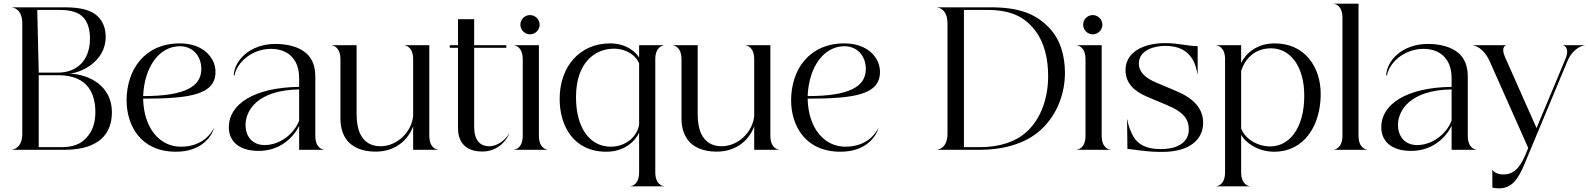

<svg xmlns="http://www.w3.org/2000/svg" viewBox="-20 -820 8694 1051"><path d="M558.5 -618C558.5 -665 544 -703 513 -732.5C478 -765 421 -780 332.5 -780H47.5V-778.5C52.5 -778.5 102 -771 102 -691.5V-88.5C102 -9 52.5 -1.5 47.5 -1.5V0H331.5C391 0 450.5 -9.5 490.5 -30.5C558 -63 592.5 -123 592.5 -206C592.5 -347 471.5 -415 356 -417C411.5 -417.5 558.5 -476.5 558.5 -618ZM316 -14.5H192V-408.5H297.5C469.5 -408.5 502 -297 502 -205C502 -140.5 482 -97 453 -66C422.5 -32 381.5 -14.5 316 -14.5ZM297.5 -422.5H192L184 -765.5H311.5C366.5 -765.5 414 -752.5 440 -720.5C460 -696 472.5 -659.5 472.5 -609C472.5 -486.5 398 -422.5 297.5 -422.5Z M943.5 10.5C1083 10.5 1137.5 -73 1151 -117L1150 -117.5C1131 -80 1079 -17 970.5 -17C853.5 -17 767 -118.5 763.5 -280C1024.5 -280 1159.5 -303 1159.5 -426.5C1159.5 -503 1094 -582.5 964.5 -582.5C771 -582.5 673 -438 673 -270.5C673 -139.5 744.5 10.5 943.5 10.5ZM763.5 -294C770.5 -457.5 854 -567 965 -567C1035.5 -567 1082 -513 1082 -442.5C1082 -347 994.5 -294 763.5 -294Z M1463.5 -552.5C1517 -552.5 1563 -533.5 1589.5 -494C1608 -468.5 1617.5 -434 1617.5 -388.5V-344.5C1367.5 -341 1232.5 -248 1232.5 -124C1232.5 -54 1279.5 6 1396.5 6C1505.5 6 1582.5 -59.5 1617.5 -131.5V0H1753V-1C1748.5 -1 1706 -7.5 1706 -77V-401.5C1706 -458 1689 -500 1656 -529C1614 -565.5 1549.5 -579.5 1488 -579.5C1345.5 -579.5 1263.5 -487 1259.5 -409L1263.5 -405.5C1275 -477 1358.5 -552.5 1463.5 -552.5ZM1324 -135.5C1324 -214.5 1388.5 -327 1617.5 -330.5V-160.5C1596.5 -100 1523 -26 1428.5 -26C1357 -26 1324 -79 1324 -135.5Z M2036 10C2149.5 10 2217 -59.5 2241.5 -129V0H2377V-1C2372.5 -1 2330 -7.5 2330 -77V-572.5H2194.5V-571.5C2199 -571.5 2241.5 -565 2241.5 -495.5V-184C2232.5 -97 2154 -19.5 2063 -19.5C2009.5 -19.5 1972.5 -43.5 1951 -88.5C1938 -117 1932 -153.5 1932 -196V-572.5H1796.5V-571.5C1801 -571.5 1843.5 -565 1843.5 -495.5V-170.5C1843.5 -127 1854.5 -88 1874 -60C1906 -12.5 1964.5 10 2036 10Z M2575.5 -126.5V-558.5H2751.5V-572.5H2575.5V-715H2487V-572.5H2442V-558.5H2487V-120C2487 -16.5 2556.5 9.5 2620 9.5C2710.5 9.5 2756 -58.5 2767 -87.5H2765.5C2752.5 -62.5 2709 -18.5 2655.5 -19.5C2606.5 -20.5 2575.5 -54 2575.5 -126.5Z M2841.5 -495.5V-77C2841.5 -7.5 2799 -1 2794.5 -1V0H2977V-1C2972.5 -1 2930 -7.5 2930 -77V-572.5H2794.5V-571.5C2799 -571.5 2841.5 -565 2841.5 -495.5ZM2881 -632C2910 -632 2934 -656 2934 -685C2934 -713.5 2910 -737.5 2881 -737.5C2852.5 -737.5 2828.5 -713.5 2828.5 -685C2828.5 -656 2852.5 -632 2881 -632Z M3299 10.5C3396.5 10.5 3454.5 -44 3478.5 -93.5V123C3478.5 192.5 3436 199 3431.5 199V200H3614V199C3609.5 199 3567 192.5 3567 123V-495.5C3567 -565 3609.5 -571.5 3614 -571.5V-572.5H3478.5V-504.5C3464.5 -530.5 3412 -582.5 3319.5 -582.5C3153.5 -582.5 3043.5 -455.5 3043.5 -278.5C3043.5 -130 3120 10.5 3299 10.5ZM3133 -288.5C3133 -476 3235.5 -553.5 3341 -553.5C3407.5 -553.5 3461 -517.5 3478.5 -472.5V-138.5C3468 -70.5 3403.5 -17 3323.5 -17C3207 -17 3133 -121.5 3133 -288.5Z M3903 10C4016.5 10 4084 -59.5 4108.5 -129V0H4244V-1C4239.5 -1 4197 -7.5 4197 -77V-572.5H4061.5V-571.5C4066 -571.5 4108.5 -565 4108.5 -495.5V-184C4099.5 -97 4021 -19.5 3930 -19.5C3876.5 -19.5 3839.5 -43.5 3818 -88.5C3805 -117 3799 -153.5 3799 -196V-572.5H3663.5V-571.5C3668 -571.5 3710.5 -565 3710.5 -495.5V-170.5C3710.5 -127 3721.5 -88 3741 -60C3773 -12.5 3831.5 10 3903 10Z M4581 10.5C4720.5 10.5 4775 -73 4788.5 -117L4787.5 -117.5C4768.5 -80 4716.5 -17 4608 -17C4491 -17 4404.5 -118.5 4401 -280C4662 -280 4797 -303 4797 -426.5C4797 -503 4731.5 -582.5 4602 -582.5C4408.5 -582.5 4310.5 -438 4310.5 -270.5C4310.5 -139.5 4382 10.5 4581 10.5ZM4401 -294C4408 -457.5 4491.5 -567 4602.5 -567C4673 -567 4719.5 -513 4719.5 -442.5C4719.5 -347 4632 -294 4401 -294Z M5112 0H5340C5496 0 5607.5 -44.5 5678.5 -110.5C5772 -196 5809.5 -317 5809.5 -421C5809.5 -517 5783 -605 5723.5 -667.5C5652.5 -742.5 5561.5 -780 5402 -780H5112V-778.5C5117 -778.5 5166.5 -771 5166.5 -691.5V-88.5C5166.5 -9 5117 -1.5 5112 -1.5ZM5256.5 -14.5V-765.5H5387.5C5524 -765.5 5596.5 -720 5649 -649.5C5698.5 -583 5717.5 -494.5 5717.5 -403C5717.5 -290 5682 -174 5600.5 -99C5544 -47 5457.5 -14.5 5343.5 -14.5Z M5922 -495.5V-77C5922 -7.5 5879.5 -1 5875 -1V0H6057.5V-1C6053 -1 6010.5 -7.5 6010.5 -77V-572.5H5875V-571.5C5879.5 -571.5 5922 -565 5922 -495.5ZM5961.5 -632C5990.5 -632 6014.5 -656 6014.5 -685C6014.5 -713.5 5990.5 -737.5 5961.5 -737.5C5933 -737.5 5909 -713.5 5909 -685C5909 -656 5933 -632 5961.5 -632Z M6342 11.5C6495.5 11.5 6566 -59 6566 -147.5C6566 -229 6509.5 -283.5 6420 -321L6309 -368C6253 -391.5 6214 -423.5 6214 -472C6214 -547 6301.5 -569 6357.5 -569C6437 -569 6476.5 -539.5 6500.5 -506.5C6524 -472 6530 -441 6535 -414H6536V-567.5C6479 -567.5 6434.5 -584 6357.5 -584C6236 -584 6141 -532.5 6141 -436.5C6141 -365.5 6187.5 -321 6257 -291.5L6373 -242.5C6456.5 -207.5 6487.5 -169 6487.5 -111C6487.5 -49 6438.5 -4 6333 -4C6254 -4 6211 -30.5 6188.5 -66C6168 -98 6155 -136 6151 -166.5H6149.5L6151.5 -5C6231 3.5 6256 11.5 6342 11.5Z M6954.5 10.5C7120 10.5 7209.5 -133.5 7209.5 -306C7209.5 -450.5 7124.5 -582.5 6958 -582.5C6860.5 -582.5 6800 -528.5 6774 -475.5V-572.5H6639V-571.5C6643 -571.5 6686 -565 6686 -495.5V123C6686 192.5 6643 199 6639 199V200H6821V199C6817 199 6774 192.5 6774 123V-82C6795 -42.5 6862 10.5 6954.5 10.5ZM6774 -116.5V-432C6796.5 -500 6849.5 -555.5 6938 -555.5C7041.5 -555.5 7119.5 -459 7119.5 -296C7119.5 -113 7034 -18.5 6933 -18.5C6866.5 -18.5 6797.5 -56.5 6774 -116.5Z M7281.5 0H7463.5V-1C7459.5 -1 7416.5 -7.5 7416.5 -77V-800H7281.5V-799C7285.5 -799 7328.5 -792.5 7328.5 -723V-77C7328.5 -7.5 7285.5 -1 7281.5 -1Z M7772 -552.5C7825.5 -552.5 7871.5 -533.5 7898 -494C7916.5 -468.5 7926 -434 7926 -388.5V-344.5C7676 -341 7541 -248 7541 -124C7541 -54 7588 6 7705 6C7814 6 7891 -59.5 7926 -131.5V0H8061.5V-1C8057 -1 8014.5 -7.5 8014.5 -77V-401.5C8014.5 -458 7997.5 -500 7964.5 -529C7922.5 -565.5 7858 -579.5 7796.5 -579.5C7654 -579.5 7572 -487 7568 -409L7572 -405.5C7583.5 -477 7667 -552.5 7772 -552.5ZM7632.5 -135.5C7632.5 -214.5 7697 -327 7926 -330.5V-160.5C7905 -100 7831.5 -26 7737 -26C7665.5 -26 7632.5 -79 7632.5 -135.5Z M8549 -497 8391 -119 8218 -508.5C8194.5 -562 8222 -571.5 8223 -571.5V-572.5H8043.5V-571.5C8051.5 -571.5 8101.5 -558.5 8134.5 -484.5L8345.5 -10L8329 29.5C8290 122 8247 135 8207.5 135C8182.5 135 8157.5 124 8150.5 110.5H8149V207C8156.5 209 8167 211 8184.5 211C8251 211 8287 170 8326 75.5L8560 -485.5C8591 -559 8646 -571.5 8654 -571.5V-572.5H8537V-571.5C8539 -571.5 8575.5 -561 8549 -497Z"/></svg>

Font: Beautique Display
Style: Regular
Weight: 400
Designer: Nhat-Quang Ngo
Version: Version 1.100;Glyphs 3.2.3 (3260)